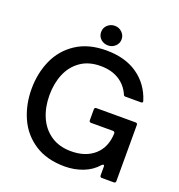

<svg xmlns="http://www.w3.org/2000/svg" viewBox="-164 -1077 1141 1225"><g transform="rotate(20 406.5 -464.5)"><path d="M44 -381Q44 -488 84 -577.5Q124 -667 206.5 -721Q289 -775 410 -775Q539 -775 623.5 -715.5Q708 -656 740 -553Q741 -551 741 -548Q741 -539 729 -539H624Q613 -539 610 -549Q585 -606 534 -637.5Q483 -669 409 -669Q329 -669 274 -630.5Q219 -592 192 -527.5Q165 -463 165 -383Q165 -301 193.5 -235.5Q222 -170 278.5 -131.5Q335 -93 416 -93Q514 -93 573.5 -145.5Q633 -198 637 -293V-295Q637 -300 633 -303.5Q629 -307 624 -307H475Q462 -307 462 -320V-394Q462 -407 475 -407H741Q754 -407 754 -394V-13Q754 0 741 0H660Q647 0 647 -13V-73Q647 -83 641 -83Q636 -83 630 -77Q591 -32 533 -10Q475 12 411 12Q289 12 206.5 -42Q124 -96 84 -185.5Q44 -275 44 -381ZM337 -874Q337 -903 357.5 -922Q378 -941 407 -941Q435 -941 455.5 -921.5Q476 -902 476 -874Q476 -846 455.5 -827Q435 -808 407 -808Q378 -808 357.5 -826.5Q337 -845 337 -874Z"/></g></svg>

Font: Open Sauce Two Medium
Style: Regular
Weight: 500
Designer: Alfredo Marco Pradil
Foundry: Creative Sauce Fz LLC
Version: Version 1.477